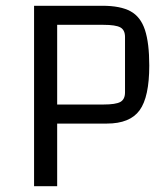

<svg xmlns="http://www.w3.org/2000/svg" viewBox="-20 -645 558 665"><path d="M178 -217V0H98V-625H335Q397 -625 432 -606Q467 -587 482 -541.5Q497 -496 497 -418Q497 -309 463.5 -263Q430 -217 350 -217ZM178 -283H338Q381 -283 397 -292Q413 -301 413 -325V-517Q413 -541 397 -550Q381 -559 338 -559H178Z"/></svg>

Font: Changa Light
Style: Regular
Weight: 300
Designer: Eduardo Rodriguez Tunni
Foundry: Eduardo Rodriguez Tunni
Version: Version 3.002; ttfautohint (v1.8.2)